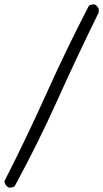

<svg xmlns="http://www.w3.org/2000/svg" viewBox="-25 -794 472 879"><path d="M16 65Q-1 58 -5 36Q97 -164 188 -366.5Q279 -569 382 -768Q391 -774 407 -774Q418 -771 427 -754V-737Q329 -538 238.5 -337Q148 -136 42 59Q33 65 16 65Z"/></svg>

Font: Yozai
Style: Regular
Weight: 400
Designer: LXGW / Y.OzVox
Foundry: LXGW / Y.OzVox
Version: Version 0.861;October 22, 2024